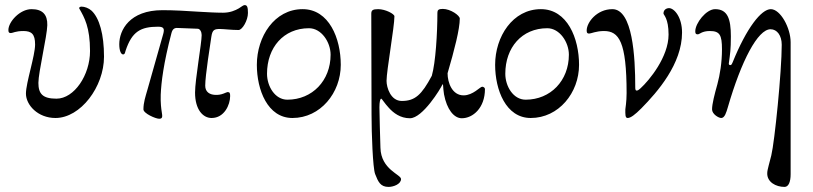

<svg xmlns="http://www.w3.org/2000/svg" viewBox="-20 -450 3197 755"><path d="M198 14C297 14 389 -109 389 -227C389 -315 371 -379 340 -408C329 -418 313 -424 300 -424C296 -424 289 -421 292 -416C312 -381 334 -343 334 -249C334 -155 272 -62 202 -62C148 -62 131 -81 131 -124C131 -166 165 -307 166 -351C167 -393 147 -414 104 -414C58 -414 13 -364 13 -332C13 -322 16 -320 23 -320C30 -320 41 -328 72 -328C104 -328 118 -316 118 -275C118 -231 82 -124 82 -82C82 -37 129 14 198 14Z M606 17C620 17 619 8 616 -10C614 -23 611 -44 612 -77C614 -126 623 -201 654 -319C658 -335 665 -341 679 -340L757 -337C767 -337 773 -324 773 -312C773 -280 747 -136 747 -86C747 -19 778 14 812 14C862 14 885 -38 885 -72C885 -83 884 -88 875 -88C873 -88 867 -85 859 -82C849 -78 836 -76 825 -77C805 -78 787 -88 787 -113C787 -154 807 -276 811 -305C815 -333 823 -336 845 -336C859 -336 891 -332 918 -332C933 -332 955 -370 955 -399C955 -422 952 -430 942 -430C937 -430 930 -424 919 -417C905 -409 885 -400 857 -400C828 -400 795 -402 760 -404C714 -407 665 -410 619 -410C489 -410 449 -331 449 -276C449 -250 456 -236 464 -236C472 -236 472 -246 474 -251C499 -326 533 -345 602 -345C625 -345 627 -336 622 -317L560 -98C552 -70 544 -47 544 -20C544 -4 592 17 606 17Z M1130 14C1240 14 1320 -85 1320 -195C1320 -299 1274 -414 1170 -414C1059 -414 990 -306 990 -195C990 -97 1032 14 1130 14ZM1110 -58C1061 -58 1030 -111 1030 -160C1030 -263 1095 -339 1195 -339C1244 -339 1280 -284 1280 -235C1280 -133 1208 -58 1110 -58Z M1508 285C1527 285 1557 274 1557 254C1557 236 1478 217 1476 131C1475 94 1472 1 1472 -28C1472 -49 1475 -62 1479 -62C1482 -62 1492 -44 1509 -26C1527 -6 1554 15 1592 15C1642 15 1713 -102 1720 -118H1722C1723 -104 1724 -91 1726 -79C1737 -20 1765 15 1796 15C1839 15 1887 -25 1887 -100C1887 -105 1881 -109 1876 -109C1868 -109 1840 -75 1803 -75C1758 -75 1740 -125 1740 -162C1767 -254 1788 -336 1788 -377C1788 -389 1752 -415 1721 -415C1704 -415 1700 -410 1700 -400C1700 -320 1693 -204 1678 -152C1638 -77 1612 -53 1560 -53C1516 -53 1500 -106 1500 -132C1500 -172 1531 -344 1531 -386C1531 -395 1496 -414 1467 -414C1446 -414 1440 -410 1440 -396L1441 0C1441 75 1446 210 1455 234C1467 265 1476 285 1508 285Z M2067 14C2177 14 2257 -85 2257 -195C2257 -299 2211 -414 2107 -414C1996 -414 1927 -306 1927 -195C1927 -97 1969 14 2067 14ZM2047 -58C1998 -58 1967 -111 1967 -160C1967 -263 2032 -339 2132 -339C2181 -339 2217 -284 2217 -235C2217 -133 2145 -58 2047 -58Z M2448 14C2460 14 2477 1 2502 -24C2566 -89 2662 -199 2662 -322C2662 -383 2631 -418 2611 -418C2601 -418 2589 -412 2589 -397C2589 -391 2609 -379 2609 -314C2609 -226 2533 -134 2499 -103C2489 -94 2487 -94 2483 -94C2478 -94 2478 -102 2478 -107C2478 -226 2468 -414 2388 -414C2327 -414 2287 -362 2287 -330C2287 -320 2290 -318 2297 -318C2304 -318 2324 -328 2355 -328C2414 -328 2444 -286 2444 -84C2444 -49 2439 -23 2439 -20C2439 -1 2438 14 2448 14Z M3065 285C3081 285 3089 265 3089 235V-284C3089 -340 3049 -414 3011 -414C2974 -414 2916 -341 2861 -205C2856 -193 2854 -194 2851 -194C2848 -194 2845 -197 2846 -201C2851 -238 2854 -255 2854 -307C2854 -376 2841 -414 2792 -414C2757 -414 2714 -359 2714 -327C2714 -317 2717 -315 2724 -315C2731 -315 2740 -328 2771 -328C2810 -328 2819 -313 2819 -256C2819 -204 2811 -156 2801 -119C2790 -80 2780 -41 2780 -20C2780 -1 2806 14 2816 14C2830 14 2836 -8 2842 -28C2895 -211 2960 -335 3010 -335C3036 -335 3054 -310 3054 -274C3054 -169 3026 108 3013 161C3006 191 2997 217 2997 231C2996 266 3031 285 3065 285Z"/></svg>

Font: Garamond-Math
Style: Regular
Weight: 400
Version: Version 2019-08-16